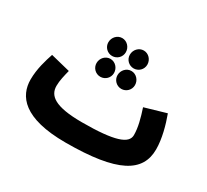

<svg xmlns="http://www.w3.org/2000/svg" viewBox="-149 -980 1336 1237"><g transform="rotate(30 518.5 -362.0)"><path d="M437 -612C473 -612 502 -641 502 -677C502 -714 473 -745 437 -745C401 -745 372 -714 372 -677C372 -641 401 -612 437 -612ZM597 -612C633 -612 662 -641 662 -677C662 -714 633 -745 597 -745C561 -745 532 -714 532 -677C532 -641 561 -612 597 -612ZM438 -458C474 -458 503 -487 503 -523C503 -560 474 -591 438 -591C402 -591 373 -560 373 -523C373 -487 402 -458 438 -458ZM594 -458C630 -458 659 -487 659 -523C659 -560 630 -591 594 -591C558 -591 529 -560 529 -523C529 -487 558 -458 594 -458ZM456 21C844 21 984 -65 984 -233C984 -311 959 -402 933 -472L775 -426C797 -360 814 -297 814 -241C814 -178 727 -145 482 -145C278 -145 223 -195 223 -267C223 -306 234 -349 244 -389L99 -425C82 -374 58 -298 58 -219C58 -96 142 21 456 21Z"/></g></svg>

Font: Noto Sans Arabic SemCond Blk
Style: Regular
Weight: 900
Width: 4
Designer: Monotype Design Team, Nadine Chahine, Nizar Qandah and Khaled Hosny
Foundry: Monotype Imaging Inc.
Version: Version 2.012